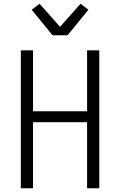

<svg xmlns="http://www.w3.org/2000/svg" viewBox="-20 -1003 640 1023"><path d="M91 0V-735H156V-410H444V-735H509V0H444V-352H156V0ZM260 -815 149 -951 191 -983 300 -860 409 -983 451 -951 340 -815Z"/></svg>

Font: Iosevka Light Extended
Style: Regular
Weight: 300
Width: 7
Monospace: yes
Designer: Belleve Invis
Foundry: Belleve Invis
Version: Version 32.5.0; ttfautohint (v1.8.4)